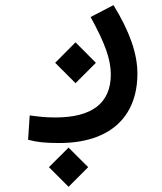

<svg xmlns="http://www.w3.org/2000/svg" viewBox="-20 -322 626 741"><path d="M209 230C398.9 230 510.3 133.8 510.3 -38.1C510.3 -116.2 479.5 -202.1 418 -302.2L329.6 -256.3C383.8 -157.7 407.7 -94.7 407.7 -34.7C407.7 76.7 334 131.3 194.3 131.3C155.3 131.3 131.8 128.4 94.7 123.5L88.4 217.3C124.5 227.1 156.7 230 209 230ZM271.5 -1 350.1 -79.6 271.5 -158.7 192.9 -79.6ZM244.6 398.9 320.3 323.2 244.6 247.6 168.9 323.2Z"/></svg>

Font: Cascadia Code PL
Style: Regular
Weight: 400
Monospace: yes
Designer: Aaron Bell
Foundry: Saja Typeworks
Version: Version 2404.023